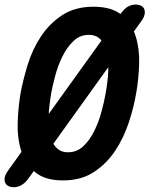

<svg xmlns="http://www.w3.org/2000/svg" viewBox="-54 -769 674 829"><path d="M239.6 -111.5Q279.2 -111.5 307.4 -139.2Q335.6 -166.8 354.5 -206.4Q373.5 -246 385 -289.6Q396.6 -333.1 401.9 -365.6Q405.9 -387.2 409.4 -414Q412.9 -440.9 413.6 -469.2Q414.3 -497.6 411 -524.2Q407.8 -550.9 398.2 -571.9Q388.7 -593 372.2 -605.7Q355.8 -618.5 329.4 -618.5Q290.5 -618.5 262.2 -590.8Q233.8 -563.2 214.7 -523.6Q195.5 -484 184.1 -440.7Q172.7 -397.5 166.7 -365.3Q163.4 -344.1 159.9 -316.8Q156.4 -289.4 155.7 -261.4Q155 -233.4 158.5 -206.4Q161.9 -179.4 171.3 -158.2Q180.6 -137 197.3 -124.3Q213.9 -111.5 239.6 -111.5ZM218 10Q138.8 10 96.7 -26.5Q54.6 -63 37.3 -118.6Q20.1 -174.3 22.4 -240.3Q24.7 -306.3 34.7 -365.6Q45.4 -424.3 65.7 -490.1Q86.1 -556 122.6 -611.5Q159.2 -667 214.5 -703.5Q269.8 -740 350 -740Q429.2 -740 471.8 -704Q514.4 -668 531.7 -612.9Q548.9 -557.7 546.8 -492.7Q544.6 -427.7 534.6 -370.1Q524.6 -309.4 502.9 -242.6Q481.2 -175.7 444.2 -119.4Q407.1 -63 351.8 -26.5Q296.5 10 218 10ZM3.9 39.4Q-7.2 39.4 -17 34.7Q-26.7 30 -31.3 20.7Q-35.8 11.5 -33.5 -2.5Q-31.1 -16.4 -17.3 -35.2L469.2 -712.5Q482.6 -731.3 498.4 -740.4Q514.2 -749.4 532.7 -749.4Q544.1 -749.4 554.2 -744.7Q564.3 -740 568.5 -730.6Q572.7 -721.2 570.4 -707.2Q568 -693.3 553.9 -674.5L67.8 3.1Q53.7 21.6 38.4 30.5Q23.1 39.4 3.9 39.4Z"/></svg>

Font: Maple Mono
Style: Italic
Weight: 400
Italic angle: -10°
Monospace: yes
Designer: subframe7536
Version: Version 7.300